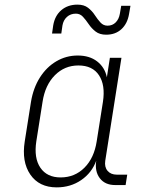

<svg xmlns="http://www.w3.org/2000/svg" viewBox="-20 -800 640 830"><path d="M225 10Q149 10 111 -45.5Q73 -101 87 -189L114 -360Q124 -420 152.5 -465Q181 -510 223.5 -535Q266 -560 316 -560Q367 -560 400 -534.5Q433 -509 442 -466L455 -550H505L435 -105Q431 -78 445 -61.5Q459 -45 485 -45H530L523 0H478Q434 0 411.5 -29.5Q389 -59 396 -105Q377 -53 331 -21.5Q285 10 225 10ZM242 -33Q303 -33 345 -75Q387 -117 398 -189L425 -360Q436 -432 408 -474.5Q380 -517 319 -517Q259 -517 217 -474.5Q175 -432 164 -360L137 -189Q126 -117 154.5 -75Q183 -33 242 -33ZM439 -650Q411 -650 393.5 -663.5Q376 -677 363.5 -695.5Q351 -714 338.5 -727.5Q326 -741 308 -741Q285 -741 269.5 -727Q254 -713 250 -690L245 -655H205L210 -690Q217 -732 245 -756Q273 -780 315 -780Q343 -780 360.5 -766.5Q378 -753 390 -734.5Q402 -716 414.5 -702.5Q427 -689 445 -689Q466 -689 480 -703Q494 -717 498 -740L504 -775H544L538 -740Q531 -698 505 -674Q479 -650 439 -650Z"/></svg>

Font: JetBrains Mono NL Thin
Style: Italic
Weight: 100
Italic angle: -9°
Monospace: yes
Designer: Philipp Nurullin, Konstantin Bulenkov
Foundry: JetBrains
Version: Version 2.305; ttfautohint (v1.8.4.7-5d5b)